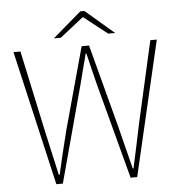

<svg xmlns="http://www.w3.org/2000/svg" viewBox="-56 -883 877 937"><g transform="rotate(-5 382.0 -415.0)"><path d="M182.1 0 29.8 -660.2H64L149.9 -259.8L198.2 -43.9H202.1Q223.1 -138.2 253.9 -259.8L363.8 -660.2H399.9L505.9 -259.8L560.1 -43.9H564Q572.3 -79.6 587.2 -151.6Q602.1 -223.6 609.9 -259.8L700.2 -660.2H731.9L578.1 0H545.9L419.9 -474.1Q413.6 -500 401.6 -548.1Q389.6 -596.2 383.8 -622.1H379.9Q374 -596.2 360.8 -548.1Q347.7 -500 341.8 -474.1L213.9 0ZM231.9 -710 372.1 -830.1H392.1L532.2 -710H498L383.8 -799.8H379.9L266.1 -710Z"/></g></svg>

Font: Source Sans 3 ExtraLight
Style: Regular
Weight: 200
Designer: Paul D. Hunt
Foundry: Adobe
Version: Version 3.052;hotconv 1.1.0;makeotfexe 2.6.0